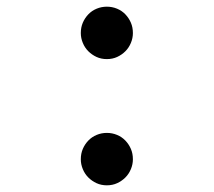

<svg xmlns="http://www.w3.org/2000/svg" viewBox="-20 -545 640 575"><path d="M222 -68Q222 -85 228 -99Q234 -113 244.5 -124Q255 -135 269.5 -141Q284 -147 300 -147Q316 -147 330.5 -141Q345 -135 355.5 -124Q366 -113 372 -99Q378 -85 378 -68Q378 -53 372 -38.5Q366 -24 355.5 -13.5Q345 -3 331 3.5Q317 10 300 10Q283 10 269 3.5Q255 -3 244.5 -13.5Q234 -24 228 -38.5Q222 -53 222 -68ZM222 -446Q222 -463 228 -477Q234 -491 244.5 -502Q255 -513 269.5 -519Q284 -525 300 -525Q316 -525 330.5 -519Q345 -513 355.5 -502Q366 -491 372 -477Q378 -463 378 -446Q378 -431 372 -416.5Q366 -402 355.5 -391.5Q345 -381 331 -374.5Q317 -368 300 -368Q283 -368 269 -374.5Q255 -381 244.5 -391.5Q234 -402 228 -416.5Q222 -431 222 -446Z"/></svg>

Font: Maple Mono Normal NL Light
Style: Regular
Weight: 300
Monospace: yes
Designer: subframe7536
Version: Version 7.000